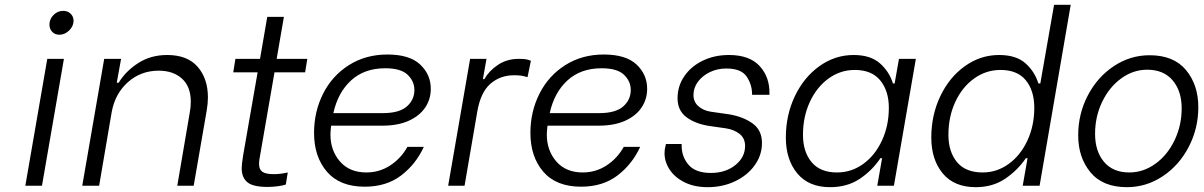

<svg xmlns="http://www.w3.org/2000/svg" viewBox="-20 -770 4992 796"><path d="M176 -526H245L154 0H85ZM185 -668Q185 -691 202 -708Q219 -725 242 -725Q261 -725 273 -713Q285 -701 285 -684Q285 -662 267 -644Q249 -626 226 -626Q208 -626 196.5 -638Q185 -650 185 -668Z M412 -526H482L464 -427H472Q501 -475 553 -508.5Q605 -542 673 -542Q757 -542 799.5 -493Q842 -444 842 -366Q842 -342 837 -312L783 0H715L767 -305Q771 -326 771 -348Q771 -411 734.5 -444Q698 -477 638 -477Q564 -477 510.5 -429.5Q457 -382 443 -305L391 0H321Z M1061 -141Q1054 -106 1054 -90Q1054 -68 1067.5 -58Q1081 -48 1116 -48Q1143 -48 1173 -55L1165 -5Q1154 -1 1132.5 2Q1111 5 1089 5Q1029 5 1005.5 -14.5Q982 -34 982 -73Q982 -88 988 -126L1048 -470H947L956 -526H1058L1088 -700H1157L1127 -526H1254L1245 -470H1118Z M1282 -219Q1282 -307 1319.5 -381.5Q1357 -456 1426.5 -500Q1496 -544 1586 -544Q1678 -544 1722 -502.5Q1766 -461 1766 -402Q1766 -359 1743 -324.5Q1720 -290 1675 -269.5Q1630 -249 1565 -249H1353L1352 -242Q1350 -222 1350 -212Q1350 -146 1389.5 -100.5Q1429 -55 1499 -55Q1553 -55 1597.5 -84Q1642 -113 1669 -161H1737Q1704 -89 1643 -42.5Q1582 4 1492 4Q1389 4 1335.5 -58Q1282 -120 1282 -219ZM1567 -301Q1635 -301 1666.5 -328.5Q1698 -356 1698 -397Q1698 -433 1670 -460Q1642 -487 1577 -487Q1491 -487 1436 -437Q1381 -387 1362 -301Z M1929 -526H1997L1982 -442H1988Q2008 -477 2045 -501.5Q2082 -526 2131 -526Q2149 -526 2159 -524.5Q2169 -523 2181 -518L2167 -450Q2151 -455 2139.5 -456.5Q2128 -458 2111 -458Q2054 -458 2013.5 -423Q1973 -388 1959 -309L1906 0H1838Z M2179 -219Q2179 -307 2216.5 -381.5Q2254 -456 2323.5 -500Q2393 -544 2483 -544Q2575 -544 2619 -502.5Q2663 -461 2663 -402Q2663 -359 2640 -324.5Q2617 -290 2572 -269.5Q2527 -249 2462 -249H2250L2249 -242Q2247 -222 2247 -212Q2247 -146 2286.5 -100.5Q2326 -55 2396 -55Q2450 -55 2494.5 -84Q2539 -113 2566 -161H2634Q2601 -89 2540 -42.5Q2479 4 2389 4Q2286 4 2232.5 -58Q2179 -120 2179 -219ZM2464 -301Q2532 -301 2563.5 -328.5Q2595 -356 2595 -397Q2595 -433 2567 -460Q2539 -487 2474 -487Q2388 -487 2333 -437Q2278 -387 2259 -301Z M2735 -136Q2735 -151 2740 -169L2741 -173H2806V-169Q2805 -122 2834 -87.5Q2863 -53 2927 -53Q2988 -53 3028.5 -85.5Q3069 -118 3069 -165Q3069 -197 3046 -215Q3023 -233 2989 -238L2919 -248Q2862 -257 2825.5 -284.5Q2789 -312 2789 -363Q2789 -413 2817 -454Q2845 -495 2893.5 -518.5Q2942 -542 3002 -542Q3088 -542 3130 -495.5Q3172 -449 3170 -380V-377H3098V-379Q3098 -419 3075.5 -452.5Q3053 -486 2991 -486Q2954 -486 2923 -471Q2892 -456 2873.5 -431Q2855 -406 2855 -376Q2855 -348 2875 -330Q2895 -312 2926 -307L3003 -296Q3062 -286 3100.5 -258Q3139 -230 3139 -177Q3139 -127 3109 -85Q3079 -43 3027.5 -18.5Q2976 6 2914 6Q2859 6 2818.5 -14Q2778 -34 2756.5 -66.5Q2735 -99 2735 -136Z M3238 -200Q3238 -293 3275.5 -371.5Q3313 -450 3377.5 -496Q3442 -542 3519 -542Q3589 -542 3628 -507.5Q3667 -473 3682 -424H3689L3707 -526H3777L3686 0H3617L3637 -114H3630Q3595 -62 3543.5 -28Q3492 6 3421 6Q3333 6 3285.5 -51Q3238 -108 3238 -200ZM3665 -323Q3665 -393 3629.5 -436.5Q3594 -480 3524 -480Q3464 -480 3415 -444.5Q3366 -409 3337.5 -347.5Q3309 -286 3309 -211Q3309 -141 3344.5 -98Q3380 -55 3450 -55Q3510 -55 3559 -90.5Q3608 -126 3636.5 -187.5Q3665 -249 3665 -323Z M3841 -200Q3841 -293 3878.5 -371.5Q3916 -450 3980.5 -496Q4045 -542 4122 -542Q4193 -542 4231.5 -507.5Q4270 -473 4285 -424H4293L4350 -750H4419L4290 0H4220L4240 -114H4233Q4198 -63 4146.5 -28.5Q4095 6 4025 6Q3936 6 3888.5 -51Q3841 -108 3841 -200ZM4268 -323Q4268 -394 4233 -437Q4198 -480 4128 -480Q4068 -480 4018.5 -444.5Q3969 -409 3940.5 -347.5Q3912 -286 3912 -211Q3912 -141 3947.5 -98Q3983 -55 4054 -55Q4113 -55 4162 -90.5Q4211 -126 4239.5 -187.5Q4268 -249 4268 -323Z M4450 -209Q4450 -298 4490 -374.5Q4530 -451 4598 -496Q4666 -541 4746 -541Q4846 -541 4897 -479.5Q4948 -418 4948 -326Q4948 -237 4908 -160.5Q4868 -84 4800 -39Q4732 6 4652 6Q4552 6 4501 -55.5Q4450 -117 4450 -209ZM4879 -321Q4879 -393 4841.5 -437Q4804 -481 4736 -481Q4678 -481 4628.5 -445Q4579 -409 4549.5 -348Q4520 -287 4520 -215Q4520 -143 4557 -99Q4594 -55 4662 -55Q4720 -55 4770 -91Q4820 -127 4849.5 -188.5Q4879 -250 4879 -321Z"/></svg>

Font: Be Vietnam Light
Style: Italic
Weight: 300
Italic angle: -9.222°
Designer: Gabriel Lam
Foundry: TypeRant
Version: Version 3.000